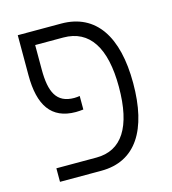

<svg xmlns="http://www.w3.org/2000/svg" viewBox="-92 -664 661 740"><g transform="rotate(-15 238.0 -294.0)"><path d="M57 0H222C360 0 428 -109 428 -295C428 -480 358 -588 219 -588H46V-428C46 -309 88 -244 186 -244C197 -244 206 -245 216 -246V-300C209 -299 203 -298 194 -298C123 -298 101 -347 101 -436V-534H213C318 -534 371 -451 371 -295C371 -135 318 -54 217 -54H57Z"/></g></svg>

Font: Noto Sans Hebrew Condensed Light
Style: Regular
Weight: 300
Width: 3
Designer: Monotype Design Team
Foundry: Monotype Imaging Inc.
Version: Version 2.004